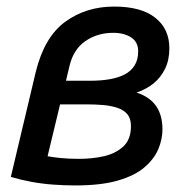

<svg xmlns="http://www.w3.org/2000/svg" viewBox="-20 -554 580 585"><path d="M210 11Q176 11 142 8.5Q108 6 75.5 0Q43 -6 13 -15L89 -335Q115 -441 178.5 -487.5Q242 -534 328 -534Q410 -534 453 -500Q496 -466 496 -407Q496 -371 483 -344.5Q470 -318 448 -300Q426 -282 396 -272Q436 -259 455.5 -231Q475 -203 475 -160Q475 -130 462.5 -100Q450 -70 420.5 -44.5Q391 -19 339.5 -4Q288 11 210 11ZM221 -70Q261 -70 296.5 -78Q332 -86 355.5 -107.5Q379 -129 379 -170Q379 -193 368 -206Q357 -219 337.5 -225.5Q318 -232 294 -234Q270 -236 244 -236H163L125 -78Q140 -75 165 -72.5Q190 -70 221 -70ZM181 -308H256Q287 -308 313.5 -312.5Q340 -317 359.5 -327Q379 -337 390 -354.5Q401 -372 401 -398Q401 -426 379.5 -440Q358 -454 325 -454Q277 -454 240.5 -429Q204 -404 192 -354Z"/></svg>

Font: Ubuntu Sans Medium
Style: Italic
Weight: 500
Italic angle: -13.5°
Designer: Dalton Maag Ltd
Foundry: Dalton Maag Ltd
Version: Version 1.006